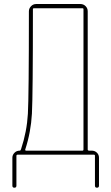

<svg xmlns="http://www.w3.org/2000/svg" viewBox="-20 -750 540 931"><path d="M102.5 -25.4Q100.6 -20.5 106.4 -19.5H379.9Q384.8 -19.5 384.8 -25.4V-705.1Q384.8 -710 379.9 -710H144.5Q139.6 -710 139.6 -705.1Q139.6 -289.1 134.8 -199.2Q129.9 -109.4 102.5 -25.4ZM40 150.4V14.6Q40 1 50.3 -9.3Q60.5 -19.5 75.2 -19.5Q80.1 -19.5 82 -26.4Q110.4 -112.3 115.2 -198.2Q120.1 -284.2 120.1 -695.3Q120.1 -709 130.4 -719.7Q140.6 -730.5 155.3 -730.5H370.1Q384.8 -730.5 395 -720.2Q405.3 -710 405.3 -695.3V-25.4Q405.3 -20.5 410.2 -19.5H424.8Q439.5 -19.5 449.7 -9.8Q460 0 460 14.6V150.4Q460 160.2 450.2 160.2Q440.4 160.2 440.4 150.4V4.9Q440.4 0 434.6 0H65.4Q60.5 0 59.6 4.9V150.4Q59.6 160.2 49.8 160.2Q40 160.2 40 150.4Z"/></svg>

Font: Rounded-X Mgen+ 1mn thin
Style: Regular
Weight: 100
Designer: [Source Han Sans]
Ryoko NISHIZUKA  (kana & ideographs); Paul D. Hunt (Latin, Greek & Cyrillic); Wenlong ZHANG  (bopomofo
Version: Version 1.059.20150602